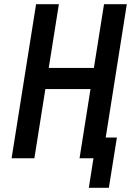

<svg xmlns="http://www.w3.org/2000/svg" viewBox="-20 -750 640 910"><path d="M35 0 151 -730H259L211 -428H425L473 -730H581L481 -98H534L496 140H401L423 0H357L409 -328H195L143 0Z"/></svg>

Font: NKDuy Mono SemiBold
Style: Italic
Weight: 600
Italic angle: -9°
Monospace: yes
Designer: NKDuy
Foundry: NKDuy
Version: Version 2.251; ttfautohint (v1.8.4.7-5d5b)